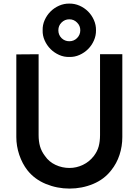

<svg xmlns="http://www.w3.org/2000/svg" viewBox="-20 -1059 790 1094"><path d="M527 -886.5Q527.5 -856.5 515.2 -828.5Q503 -800.5 482 -779.5Q461 -758.5 433 -746Q405 -733.5 375 -734.5Q345 -733.5 317 -746Q289 -758.5 268 -779.5Q247 -800.5 234.5 -828.5Q222 -856.5 223 -886.5Q222 -916.5 234.5 -944.5Q247 -972.5 268 -993.5Q289 -1014.5 317 -1026.8Q345 -1039 375 -1038.5Q405 -1039 433 -1026.8Q461 -1014.5 482 -993.5Q503 -972.5 515.2 -944.5Q527.5 -916.5 527 -886.5ZM312.5 -886.5Q312.5 -860.5 330.5 -842Q349 -824 375 -824Q401 -824 419 -842Q437.5 -860.5 437.5 -886.5Q437.5 -912.5 419 -930.5Q401 -949 375 -949Q349 -949 330.5 -930.5Q312.5 -912.5 312.5 -886.5ZM677 -278Q677 -225.5 661 -176.5Q645 -127.5 613.5 -88.5Q573.5 -37 511 -11Q447.5 15.5 376 15.5Q305.5 15.5 241 -11Q177 -37.5 136.5 -88.5Q107 -126 89.5 -177.5Q73 -227.5 73 -278V-749L200 -750V-289.5Q200 -253.5 208.2 -224.8Q216.5 -196 236.5 -170Q259 -137 296.5 -119.5Q334 -102 376 -102Q415.5 -102 452.2 -119.5Q489 -137 514.5 -170Q534.5 -196 542.2 -224.5Q550 -253 550 -289.5V-750H677Z"/></svg>

Font: Russisch Sans
Style: Bold
Weight: 700
Designer: Michael Sharanda (font) & Cristiano Sobral (main changes)
Foundry: Michael Sharanda
Version: Version 2.00;September 8, 2020;FontCreator 13.0.0.2681 64-bi